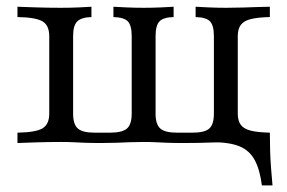

<svg xmlns="http://www.w3.org/2000/svg" viewBox="-20 -435 873 584"><path d="M776.6 129Q770.2 79.8 754.4 51.2Q738.7 22.6 708.5 10.1Q678.2 -2.4 627.4 -2.4L687.1 -20.2L782.3 -31.5H800.8Q800.8 -4 801.6 22.6Q802.4 49.2 804.4 75.8Q806.5 102.4 808.9 129ZM33.1 0V-31.5Q87.9 -32.3 108.9 -44.4Q129.8 -56.5 129.8 -89.5V-325Q129.8 -358.1 108.9 -370.2Q87.9 -382.3 33.1 -383.1V-414.5Q51.6 -413.7 90.3 -412.5Q129 -411.3 164.5 -411.3Q194.4 -411.3 220.6 -412.5Q246.8 -413.7 258.1 -414.5V-383.1Q227.4 -382.3 214.9 -369.8Q202.4 -357.3 202.4 -325V-89.5Q202.4 -56.5 216.9 -44Q231.5 -31.5 266.9 -31.5H315.3Q351.6 -31.5 366.1 -44Q380.6 -56.5 380.6 -89.5V-325Q380.6 -357.3 369 -369.8Q357.3 -382.3 325 -383.1V-414.5Q337.9 -413.7 364.1 -412.5Q390.3 -411.3 416.9 -411.3Q443.5 -411.3 470.2 -412.5Q496.8 -413.7 508.1 -414.5V-383.1Q476.6 -382.3 464.9 -369.8Q453.2 -357.3 453.2 -325V-89.5Q453.2 -56.5 467.7 -44Q482.3 -31.5 517.7 -31.5H566.1Q602.4 -31.5 616.5 -44Q630.6 -56.5 630.6 -89.5V-325Q630.6 -357.3 619 -369.8Q607.3 -382.3 575 -383.1V-414.5Q588.7 -413.7 614.5 -412.5Q640.3 -411.3 667.7 -411.3Q692.7 -411.3 718.5 -412.1Q744.4 -412.9 766.1 -413.7Q787.9 -414.5 800.8 -414.5V-383.1Q764.5 -382.3 743.1 -377Q721.8 -371.8 712.5 -359.3Q703.2 -346.8 703.2 -325V-89.5Q703.2 -67.7 712.5 -55.2Q721.8 -42.7 743.1 -37.5Q764.5 -32.3 800.8 -31.5V0Q787.9 -0.8 766.1 -0.8Q744.4 -0.8 718.1 -1.6Q691.9 -2.4 667.7 -2.4Q645.2 -2.4 625 -1.6Q604.8 -0.8 584.7 -0.4Q564.5 0 537.9 0Q506.5 0 487.5 -0.8Q468.5 -1.6 452.8 -2.4Q437.1 -3.2 416.1 -3.2Q393.5 -3.2 374.2 -2.4Q354.8 -1.6 334.3 -0.8Q313.7 0 287.1 0Q256.5 0 237.5 -0.8Q218.5 -1.6 202.4 -2.4Q186.3 -3.2 164.5 -3.2Q129 -3.2 90.3 -2Q51.6 -0.8 33.1 0Z"/></svg>

Font: Playfair 12pt Light
Style: Regular
Weight: 300
Designer: Claus Eggers Sørensen
Foundry: Claus Eggers Sørensen
Version: Version 2.000;gftools[0.9.28]